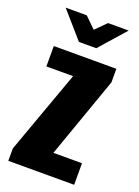

<svg xmlns="http://www.w3.org/2000/svg" viewBox="-129 -713 556 770"><g transform="rotate(20 149.0 -328.0)"><path d="M8 0V-53L136 -408H22V-495H289V-437L167 -92H289V0ZM111 -545 14 -656H104L150 -611L195 -656H283L185 -545Z"/></g></svg>

Font: Alumni Sans Thin ExtraBold
Style: Regular
Weight: 800
Version: Version 1.018